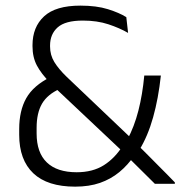

<svg xmlns="http://www.w3.org/2000/svg" viewBox="-20 -670 658 700"><path d="M544.5 0Q534 -10.5 518.8 -25.5Q503.5 -40.5 487.2 -56.8Q471 -73 456.2 -87.5Q441.5 -102 432.5 -110.5L424 -120.5L172 -358L162.5 -368.5Q130.5 -401 114.5 -431.2Q98.5 -461.5 98.5 -501.5V-505Q98.5 -571.5 140.8 -610.5Q183 -649.5 273 -649.5Q332 -649.5 373.5 -636.5Q415 -623.5 440.5 -607.5L447 -550Q416 -568 375 -581.5Q334 -595 282 -595Q218 -595 190.2 -570.2Q162.5 -545.5 162.5 -504V-500.5Q162.5 -469.5 178 -444Q193.5 -418.5 222.5 -390.5L461 -163.5L475.5 -147.5Q489 -134.5 503 -120.8Q517 -107 531.2 -92.5Q545.5 -78 560.2 -63.2Q575 -48.5 589.5 -33.8Q604 -19 617.5 -5V0ZM254 10.5Q153 10.5 101.5 -38.2Q50 -87 50 -178.5V-199.5Q50 -266.5 75.8 -312.2Q101.5 -358 165.5 -390L199 -346.5Q153 -326 133.2 -292Q113.5 -258 113.5 -204V-183.5Q113.5 -113.5 150.8 -77.8Q188 -42 259.5 -42Q318 -42 358.8 -67.8Q399.5 -93.5 429 -141L444.5 -161.5Q469.5 -208 484.5 -266.5Q499.5 -325 506 -394.5H566.5Q557.5 -311 538.2 -242.2Q519 -173.5 487 -121.5L471 -104.5Q446 -68 415 -42.5Q384 -17 344.5 -3.2Q305 10.5 254 10.5Z"/></svg>

Font: Anek Bangla Light
Style: Regular
Weight: 300
Designer: Sulekha Rajkumar (Bangla), Yesha Goshar (Latin)
Foundry: Ek Type
Version: Version 1.003